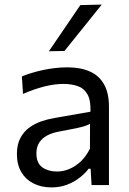

<svg xmlns="http://www.w3.org/2000/svg" viewBox="-20 -798 558 828"><path d="M202.1 10.2Q157.6 10.2 124 -7.1Q90.4 -24.3 71.6 -56.4Q52.9 -88.6 52.9 -133.6Q52.9 -174.1 67.3 -201.8Q81.8 -229.6 105.4 -247.1Q129 -264.6 157.5 -274.4Q186 -284.2 214.4 -289.1L370.1 -316.2Q372 -366.4 356.6 -392.2Q341.3 -418.1 314 -427.1Q286.7 -436.1 252.9 -436.1Q235.9 -436.1 216.3 -433.7Q196.8 -431.2 175.2 -426Q153.7 -420.7 129.7 -412.7Q105.6 -404.6 79.2 -393.1L74.4 -468.6Q92.7 -476 115.4 -483Q138 -490 163.7 -495.6Q189.4 -501.3 216.6 -504.4Q243.7 -507.6 270.8 -507.6Q326.5 -507.6 366.6 -490.1Q406.8 -472.7 428.4 -435Q449.9 -397.3 449.9 -337.2Q449.9 -313.8 449.9 -278.3Q449.9 -242.8 449.9 -211V-146.6Q449.9 -112.7 449.9 -77.2Q449.9 -41.8 449.9 0H374.9L370.7 -70.4H362.3Q347.1 -50.3 323.6 -31.9Q300.2 -13.4 269.4 -1.6Q238.6 10.2 202.1 10.2ZM226 -58.3Q252.5 -58.3 279.1 -69.3Q305.6 -80.3 328.7 -102.2Q351.8 -124.2 367.9 -157.1L368.3 -263.9Q360.3 -259.4 347.1 -254.9Q334 -250.5 307.9 -244.8Q281.7 -239.1 234.8 -230.7Q206.3 -225.5 184.3 -214.2Q162.4 -202.8 149.7 -183.8Q137 -164.7 137 -137Q137 -94 162.9 -76.1Q188.7 -58.3 226 -58.3ZM190.8 -577Q224.9 -626.9 259 -677Q293.1 -727 326.5 -776.1L418.7 -778.2Q391.5 -744 364.4 -710.5Q337.3 -677 310.9 -644Q284.5 -611.1 258 -578.2Z"/></svg>

Font: Commissioner Thin
Style: Regular
Weight: 100
Designer: Kostas Bartsokas
Foundry: Kostas Bartsokas
Version: Version 1.001;gftools[0.9.23]